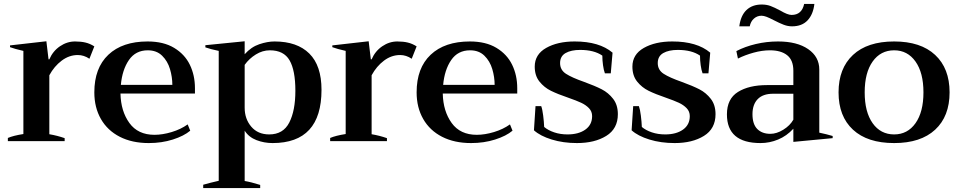

<svg xmlns="http://www.w3.org/2000/svg" viewBox="-20 -718 4876 977"><path d="M20 -16Q48 -28 99 -36V-459Q55 -469 31 -478V-487L216 -508L227 -416H231Q249 -458 285 -482.5Q321 -507 362 -507Q392 -507 415 -501.5Q438 -496 460 -482L435 -419Q407 -438 376 -438Q332 -438 294 -409.5Q256 -381 231 -335V-35Q272 -28 309 -15V0H20Z M972 -242H593Q595 -152 638.5 -92Q682 -32 766 -32Q807 -32 853.5 -46Q900 -60 935 -85L948 -53Q916 -26 859.5 -8Q803 10 737 10Q652 10 589.5 -22Q527 -54 493.5 -112.5Q460 -171 460 -248Q460 -372 531.5 -439.5Q603 -507 731 -507Q812 -507 866 -474.5Q920 -442 946 -388.5Q972 -335 972 -269ZM857 -286Q857 -326 845 -366.5Q833 -407 805 -434.5Q777 -462 732 -462Q670 -462 636 -412.5Q602 -363 595 -286Z M1014 222Q1049 212 1093 202V-459Q1050 -468 1025 -477V-488L1225 -508V-442Q1258 -479 1299.5 -493Q1341 -507 1377 -507Q1492 -507 1554 -445.5Q1616 -384 1616 -261Q1616 10 1367 10Q1324 10 1285 -5Q1246 -20 1225 -53V203Q1256 208 1304 223V239H1014ZM1483 -256Q1483 -360 1453.5 -411Q1424 -462 1353 -462Q1316 -462 1282 -441Q1248 -420 1225 -388V-170Q1225 -113 1258.5 -73.5Q1292 -34 1350 -34Q1421 -34 1452 -94.5Q1483 -155 1483 -256Z M1660 -16Q1688 -28 1739 -36V-459Q1695 -469 1671 -478V-487L1856 -508L1867 -416H1871Q1889 -458 1925 -482.5Q1961 -507 2002 -507Q2032 -507 2055 -501.5Q2078 -496 2100 -482L2075 -419Q2047 -438 2016 -438Q1972 -438 1934 -409.5Q1896 -381 1871 -335V-35Q1912 -28 1949 -15V0H1660Z M2612 -242H2233Q2235 -152 2278.5 -92Q2322 -32 2406 -32Q2447 -32 2493.5 -46Q2540 -60 2575 -85L2588 -53Q2556 -26 2499.5 -8Q2443 10 2377 10Q2292 10 2229.5 -22Q2167 -54 2133.5 -112.5Q2100 -171 2100 -248Q2100 -372 2171.5 -439.5Q2243 -507 2371 -507Q2452 -507 2506 -474.5Q2560 -442 2586 -388.5Q2612 -335 2612 -269ZM2497 -286Q2497 -326 2485 -366.5Q2473 -407 2445 -434.5Q2417 -462 2372 -462Q2310 -462 2276 -412.5Q2242 -363 2235 -286Z M2697 -55 2705 -178H2734Q2740 -162 2744 -130Q2748 -98 2749 -72Q2769 -55 2800 -44.5Q2831 -34 2868 -34Q2924 -34 2958.5 -58.5Q2993 -83 2993 -127Q2993 -151 2977 -167.5Q2961 -184 2937.5 -195Q2914 -206 2871 -221Q2818 -239 2783.5 -256Q2749 -273 2725 -303Q2701 -333 2701 -379Q2701 -441 2759 -474Q2817 -507 2904 -507Q3030 -507 3097 -450L3088 -345H3058Q3052 -361 3048.5 -386Q3045 -411 3045 -435Q3003 -464 2932 -464Q2886 -464 2858 -448Q2830 -432 2830 -397Q2830 -362 2860 -342.5Q2890 -323 2953 -301Q3008 -281 3042 -263.5Q3076 -246 3100 -215Q3124 -184 3124 -137Q3124 -63 3065 -26.5Q3006 10 2916 10Q2846 10 2787.5 -8Q2729 -26 2697 -55Z M3194 -55 3202 -178H3231Q3237 -162 3241 -130Q3245 -98 3246 -72Q3266 -55 3297 -44.5Q3328 -34 3365 -34Q3421 -34 3455.5 -58.5Q3490 -83 3490 -127Q3490 -151 3474 -167.5Q3458 -184 3434.5 -195Q3411 -206 3368 -221Q3315 -239 3280.5 -256Q3246 -273 3222 -303Q3198 -333 3198 -379Q3198 -441 3256 -474Q3314 -507 3401 -507Q3527 -507 3594 -450L3585 -345H3555Q3549 -361 3545.5 -386Q3542 -411 3542 -435Q3500 -464 3429 -464Q3383 -464 3355 -448Q3327 -432 3327 -397Q3327 -362 3357 -342.5Q3387 -323 3450 -301Q3505 -281 3539 -263.5Q3573 -246 3597 -215Q3621 -184 3621 -137Q3621 -63 3562 -26.5Q3503 10 3413 10Q3343 10 3284.5 -8Q3226 -26 3194 -55Z M3856 -695Q3881 -695 3901 -687.5Q3921 -680 3951 -664Q3988 -642 4008 -642Q4060 -642 4072 -698H4124Q4118 -645 4089.5 -614.5Q4061 -584 4010 -584Q3989 -584 3968 -592Q3947 -600 3918 -615Q3895 -627 3880.5 -632.5Q3866 -638 3855 -638Q3833 -638 3816.5 -623.5Q3800 -609 3795 -584H3742Q3749 -639 3778.5 -667Q3808 -695 3856 -695ZM3679 -136Q3679 -215 3735 -250Q3791 -285 3883 -285H4017V-358Q4017 -412 3985.5 -437Q3954 -462 3898 -462Q3858 -462 3814.5 -450Q3771 -438 3735 -420L3727 -458Q3771 -481 3826 -494Q3881 -507 3939 -507Q4036 -507 4092.5 -468Q4149 -429 4149 -364V-43Q4187 -35 4217 -26V-15L4017 4V-63Q3983 -26 3939.5 -8Q3896 10 3850 10Q3679 10 3679 -136ZM4017 -109V-241H3914Q3862 -241 3835.5 -213.5Q3809 -186 3809 -137Q3809 -86 3833.5 -61.5Q3858 -37 3900 -37Q3932 -37 3966 -58Q4000 -79 4017 -109Z M4247 -248Q4247 -370 4320.5 -438.5Q4394 -507 4530 -507Q4665 -507 4738.5 -438.5Q4812 -370 4812 -248Q4812 -126 4738.5 -58Q4665 10 4530 10Q4394 10 4320.5 -58Q4247 -126 4247 -248ZM4679 -248Q4679 -348 4638.5 -405Q4598 -462 4530 -462Q4461 -462 4420.5 -405Q4380 -348 4380 -248Q4380 -148 4420.5 -91Q4461 -34 4530 -34Q4598 -34 4638.5 -91Q4679 -148 4679 -248Z"/></svg>

Font: Trirong SemiBold
Style: Regular
Weight: 600
Designer: Katatrad Team
Foundry: CadsonDemak
Version: Version 1.001